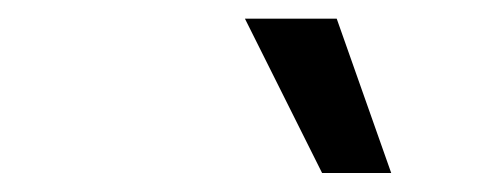

<svg xmlns="http://www.w3.org/2000/svg" viewBox="-20 -804 537 205"><path d="M323.9 -619.3H397.7L339.5 -784.1H241.5Z"/></svg>

Font: Margiela Sans
Style: Italic
Weight: 400
Italic angle: -9.39999°
Designer: Stefan Endress, Andreas Faust
Version: Version 1.100;FEAKit 1.0